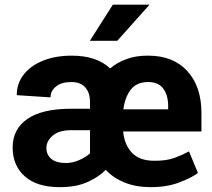

<svg xmlns="http://www.w3.org/2000/svg" viewBox="-20 -770 885 800"><path d="M608.4 9.8Q546.9 9.8 499.5 -9.3Q452.1 -28.3 420.4 -62.5Q394 -34.2 346.4 -12.2Q298.8 9.8 229 9.8Q133.8 9.8 83.3 -35.2Q32.7 -80.1 32.7 -155.3Q32.7 -232.4 94.5 -274.7Q156.2 -316.9 275.4 -316.9H355V-345.2Q355 -384.3 335 -406.2Q314.9 -428.2 277.3 -428.2Q235.8 -428.2 213.1 -409.4Q190.4 -390.6 190.4 -364.3L49.8 -373.5Q49.8 -421.4 78.1 -458.5Q106.4 -495.6 158.2 -516.8Q210 -538.1 279.3 -538.1Q382.8 -538.1 439 -484.9Q468.8 -510.3 508.5 -524.4Q548.3 -538.6 597.7 -538.1Q701.7 -538.1 760.5 -473.9Q819.3 -409.7 819.3 -299.3V-222.2H493.2Q497.6 -169.4 528.6 -134.8Q559.6 -100.1 624 -100.1Q674.8 -100.1 707 -112.1Q739.3 -124 767.6 -139.2L804.7 -49.3Q779.3 -29.8 727.5 -10Q675.8 9.8 608.4 9.8ZM597.7 -428.2Q549.3 -428.2 524.9 -396.5Q500.5 -364.7 494.1 -314.5H680.7V-328.1Q680.7 -372.6 660.6 -400.4Q640.6 -428.2 597.7 -428.2ZM255.9 -90.8Q282.2 -90.8 309.6 -102.8Q336.9 -114.7 355 -130.9V-227.5H276.4Q225.6 -227.5 199.5 -204.8Q173.3 -182.1 173.3 -153.3Q173.3 -125.5 193.6 -108.2Q213.9 -90.8 255.9 -90.8ZM354.5 -600.1 450.2 -750.5H603L468.8 -600.1Z"/></svg>

Font: Vazirmatn FD
Style: Bold
Weight: 700
Designer: Saber Rastikerdar
Foundry: Saber Rastikerdar
Version: Version 33.001